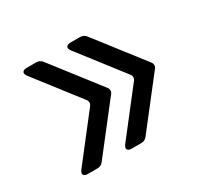

<svg xmlns="http://www.w3.org/2000/svg" viewBox="-117 -674 860 823"><g transform="rotate(-30 313.5 -262.5)"><path d="M78 -511Q78 -517 83.5 -521Q89 -525 98 -525H147Q165 -525 176 -511L356 -279Q363 -271 363 -262Q363 -253 356 -245L176 -14Q165 0 147 0H98Q89 0 83.5 -4Q78 -8 78 -14Q78 -20 84 -29L252 -245Q259 -253 259 -262Q259 -271 252 -279L84 -496Q78 -505 78 -511ZM295 -511Q295 -517 300.5 -521Q306 -525 315 -525H364Q382 -525 393 -511L573 -279Q580 -271 580 -262Q580 -253 573 -245L393 -14Q382 0 364 0H315Q306 0 300.5 -4Q295 -8 295 -14Q295 -20 301 -29L469 -245Q476 -253 476 -262Q476 -271 469 -279L301 -496Q295 -505 295 -511Z"/></g></svg>

Font: Shippori Gothic B2 Bold
Style: Regular
Weight: 700
Designer: FONTDASU
Foundry: FONTDASU / Google Inc. / but / Adobe
Version: Version 1.130